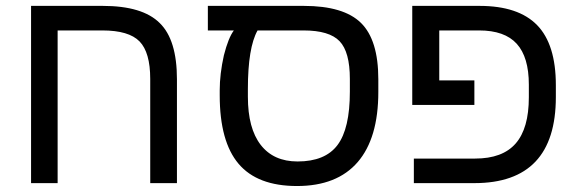

<svg xmlns="http://www.w3.org/2000/svg" viewBox="-20 -619 1954 649"><path d="M487.8 0V-352.1Q487.8 -441.9 451.7 -479Q415.5 -516.1 326.2 -516.1H174.8V0H85V-599.1H327.1Q461.9 -599.1 520 -541Q578.1 -484.4 578.1 -351.1V0Z M722.7 -296.9V-314Q722.7 -369.1 736.8 -432.1Q752 -491.7 770.5 -516.1H682.6V-599.1H1006.8Q1141.6 -599.1 1200.2 -541.5Q1258.8 -483.9 1258.8 -351.1V-308.1Q1258.8 -151.9 1189 -71Q1119.1 9.8 983.9 9.8Q850.1 9.8 786.4 -65.4Q722.7 -140.6 722.7 -296.9ZM1005.9 -516.1H850.6Q817.9 -458 817.9 -317.9V-292Q817.9 -185.1 861.3 -129.2Q904.8 -73.2 985.8 -73.2Q1079.1 -73.2 1120.8 -128.7Q1162.6 -184.1 1162.6 -309.1V-352.1Q1162.6 -443.4 1127.9 -479.7Q1093.3 -516.1 1005.9 -516.1Z M1767.6 -290V-333Q1767.6 -425.8 1726.8 -470.9Q1686 -516.1 1599.6 -516.1H1464.8V-347.2H1583.5V-264.2H1373.5V-599.1H1600.6Q1732.4 -599.1 1795.7 -533.9Q1858.9 -468.8 1858.9 -331.1V-291Q1858.9 0 1583.5 0H1378.9V-83H1585.9Q1678.7 -83 1723.1 -134Q1767.6 -185.1 1767.6 -290Z"/></svg>

Font: Libra Sans Modern
Style: Regular
Weight: 400
Foundry: Stefan Peev, Context Ltd
Version: Version 1.000